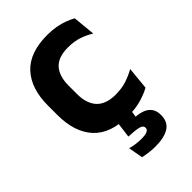

<svg xmlns="http://www.w3.org/2000/svg" viewBox="-211 -585 863 863"><g transform="rotate(-45 221.0 -153.5)"><path d="M260.5 12.5Q147 12.5 92.2 -47.5Q37.5 -107.5 37.5 -216V-276Q37.5 -384 92.5 -443.5Q147.5 -503 260.5 -503Q290 -503 315.8 -498.2Q341.5 -493.5 362.8 -485.5Q384 -477.5 400 -468.5L410.5 -361Q386 -376.5 355.8 -387Q325.5 -397.5 286 -397.5Q224 -397.5 195.2 -365.8Q166.5 -334 166.5 -273.5V-220.5Q166.5 -160.5 196.2 -128Q226 -95.5 288 -95.5Q327.5 -95.5 358 -105.8Q388.5 -116 415 -131L404.5 -23Q380 -9 343 1.8Q306 12.5 260.5 12.5ZM288.5 -13.5 276.5 68 226 38Q235.5 37 245.2 36.8Q255 36.5 264.5 37Q317 38 342 57Q367 76 367 112V115Q367 156.5 336.8 176.2Q306.5 196 248.5 196Q227.5 196 207.5 193.2Q187.5 190.5 172.5 187L160 117.5Q175.5 122 193 124.5Q210.5 127 228.5 127Q253 127 265.2 121.8Q277.5 116.5 277.5 105.5V104.5Q277.5 91.5 261.2 86Q245 80.5 201 78.5Q197.5 78 196.2 78Q195 78 194.5 78L206.5 -13.5Z"/></g></svg>

Font: Anek Tamil SemiBold
Style: Regular
Weight: 600
Version: Version 1.003